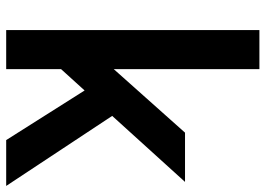

<svg xmlns="http://www.w3.org/2000/svg" viewBox="-136 -702 838 605"><g transform="rotate(90 282.5 -399.0)"><path d="M74.2 0V-797.9H197.3V-338.9L397.5 -563.5H552.7L344.7 -334L565.4 0H420.9L264.6 -247.1L197.3 -172.9V0Z"/></g></svg>

Font: Gothic A1
Style: Bold
Weight: 700
Version: Version 2.50